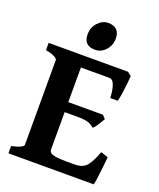

<svg xmlns="http://www.w3.org/2000/svg" viewBox="-150 -912 834 1005"><g transform="rotate(20 267.5 -410.0)"><path d="M482.9 -598.1Q481.9 -581.5 478.8 -552Q475.6 -522.5 471.2 -494.6Q466.8 -466.8 462.9 -454.1H421.4Q419.4 -499 409.4 -525.4Q399.4 -551.8 381.3 -551.8H196.8L210.9 -615.2H461.9ZM432.6 -340.3Q424.8 -326.7 411.6 -305.4Q398.4 -284.2 387.7 -276.4Q372.6 -290.5 352.3 -296.9Q332 -303.2 291 -303.2H189.9L200.7 -358.9H415ZM514.6 -158.2Q512.2 -130.4 508.5 -96.9Q504.9 -63.5 501.2 -36.6Q497.6 -9.8 494.6 0H19.5V-40.5Q52.7 -47.4 69.1 -55.7Q85.4 -64 85.4 -70.3V-544.4Q85.4 -550.3 70.1 -559.1Q54.7 -567.9 19.5 -574.7V-615.2H293V-574.7Q260.3 -571.3 241.2 -566.7Q222.2 -562 222.2 -555.2V-94.7Q222.2 -85.4 229.2 -78.4Q236.3 -71.3 257.6 -67.4Q278.8 -63.5 321.8 -63.5H365.2Q410.2 -63.5 431.6 -89.1Q453.1 -114.7 474.1 -171.9ZM342.3 -756.8Q342.3 -718.3 317.6 -691.2Q293 -664.1 259.3 -664.1Q195.8 -664.1 195.8 -727.5Q195.8 -766.6 221.2 -793.5Q246.6 -820.3 278.8 -820.3Q308.1 -820.3 325.2 -804.4Q342.3 -788.6 342.3 -756.8Z"/></g></svg>

Font: Gentium Book Plus
Style: Bold
Weight: 700
Designer: Victor Gaultney, Annie Olsen, Iska Routamaa, Becca Hirsbrunner
Foundry: SIL International
Version: Version 6.101